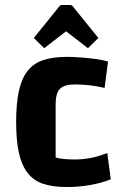

<svg xmlns="http://www.w3.org/2000/svg" viewBox="-20 -741 491 773"><path d="M249 12Q192 12 153.5 -1Q115 -14 91 -45Q67 -76 56 -126Q45 -176 45 -250Q45 -324 56 -374.5Q67 -425 91 -455.5Q115 -486 154 -499Q193 -512 249 -512Q277 -512 308.5 -509.5Q340 -507 368.5 -503Q397 -499 415 -493L401 -387Q372 -394 342.5 -397.5Q313 -401 281 -401Q238 -401 221 -383Q204 -365 204 -322V-107Q230 -99 281 -99Q314 -99 345 -105Q376 -111 412 -125L426 -19Q388 -4 342.5 4Q297 12 249 12ZM158 -547 116 -588 217 -713Q222 -721 230 -721H262Q270 -721 275 -713L376 -588L334 -547L246 -615Z"/></svg>

Font: Changa SemiBold
Style: Regular
Weight: 600
Designer: Eduardo Rodriguez Tunni
Foundry: Eduardo Rodriguez Tunni
Version: Version 3.002; ttfautohint (v1.8.2)